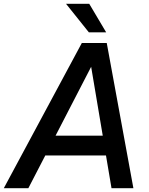

<svg xmlns="http://www.w3.org/2000/svg" viewBox="-59 -989 781 1009"><path d="M642 0H527L498 -172H179L90 0H-39L371 -763H502ZM420 -638 233 -276H481ZM499 -819H408L288 -969H410Z"/></svg>

Font: Open Sauce One Medium Italic
Style: Regular
Weight: 500
Italic angle: -10°
Designer: Alfredo Marco Pradil
Foundry: Creative Sauce Fz LLC
Version: Version 1.477